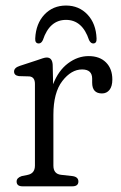

<svg xmlns="http://www.w3.org/2000/svg" viewBox="-20 -656 426 676"><path d="M165.5 -428 167 -359.5Q185.5 -407.5 219.5 -433Q253.5 -458.5 292 -458.5Q331 -458.5 353.2 -436.2Q375.5 -414 375.5 -376Q375.5 -352 365.5 -339.5Q355.5 -327 339 -327Q304.5 -327 304.5 -365V-379Q304.5 -411.5 269 -411.5Q231 -411.5 199.5 -370.8Q168 -330 168 -251.5V-73Q168 -43.5 195 -40.5L235.5 -36Q256 -33 256 -17Q256 0 234.5 0H59.5Q38.5 0 38.5 -17Q38.5 -30 56.5 -36L78.5 -40.5Q103 -46 103 -73V-360.5Q103 -385 83.5 -387L46.5 -388Q29.5 -390.5 29.5 -404Q29.5 -417.5 49.5 -424L110.5 -444Q122 -448 130.5 -450.8Q139 -453.5 144.5 -453.5Q164 -453.5 165.5 -428ZM212.5 -586Q154.5 -586 131 -515Q125.5 -503 116.5 -503Q103 -503 104 -520.5Q106.5 -573 136.5 -604.8Q166.5 -636.5 212.5 -636.5Q258 -636.5 288 -604.8Q318 -573 320 -520.5Q321 -503 308 -503Q299.5 -503 293.5 -515Q270 -586 212.5 -586Z"/></svg>

Font: Fraunces 72pt SuperSoft Light
Style: Regular
Weight: 300
Version: Version 1.000;[0bf87f6ff]